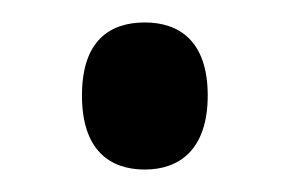

<svg xmlns="http://www.w3.org/2000/svg" viewBox="-20 -441 258 171"><path d="M109 -290C139 -290 165 -307 165 -356C165 -405 139 -421 109 -421C78 -421 53 -405 53 -356C53 -307 78 -290 109 -290Z"/></svg>

Font: Noto Serif Devanagari ExtraCondensed Medium
Style: Regular
Weight: 500
Width: 2
Designer: Universal Thirst, Indian Type Foundry and the Monotype Design Team
Foundry: Monotype Imaging Inc.
Version: Version 2.004